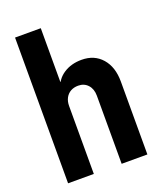

<svg xmlns="http://www.w3.org/2000/svg" viewBox="-139 -842 785 931"><g transform="rotate(-20 253.5 -376.0)"><path d="M50.3 0V-752H183.1V-474.6H200.2L172.9 -445.3Q184.1 -489.3 223.1 -514.9Q262.2 -540.5 315.9 -540.5Q381.8 -540.5 420.7 -495.8Q459.5 -451.2 459.5 -376.5V0H326.7V-351.6Q326.7 -386.2 307.6 -407.2Q288.6 -428.2 257.8 -428.2Q235.4 -428.2 218.5 -418.7Q201.7 -409.2 192.4 -391.6Q183.1 -374 183.1 -350.6V0Z"/></g></svg>

Font: Reddit Sans Condensed
Style: Bold
Weight: 700
Designer: Stephen Hutchings
Foundry: Reddit
Version: Version 1.014